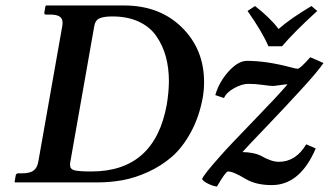

<svg xmlns="http://www.w3.org/2000/svg" viewBox="-20 -666 1201 701"><path d="M236.8 -75.2Q235.4 -67.9 235.8 -63Q235.8 -48.8 251 -44.4Q266.1 -40 314 -40Q544.9 -40 588.9 -284.2Q596.2 -327.6 596.7 -368.7Q596.7 -417.5 585.7 -458.3Q574.7 -499 551.5 -533.2Q528.3 -567.4 487.1 -586.7Q445.8 -606 390.1 -606Q360.4 -606 344.2 -599.4Q328.1 -592.8 324.2 -570.8ZM35.2 0 33.2 -2 37.1 -23.9Q38.1 -32.7 45.9 -33.2H60.1Q88.9 -33.2 102.5 -43.2Q116.2 -53.2 120.1 -77.1L207 -568.8Q208.5 -576.7 208.5 -582.5Q208.5 -598.6 197.5 -605.7Q186.5 -612.8 162.1 -612.8H147.9Q140.1 -612.8 142.1 -621.1L146 -644L148.9 -646H433.1Q562.5 -646 643.8 -566.2Q725.1 -486.3 725.1 -366.2Q725.1 -337.4 720.2 -309.1Q707 -238.3 676.5 -182.6Q646 -127 607.4 -93.5Q568.8 -60.1 520.5 -38.1Q472.2 -16.1 427 -8.1Q381.8 0 335.9 0ZM1112.8 -457 1161.1 -436Q1141.1 -406.2 1082 -341.6Q1022.9 -276.9 953.9 -204.8Q884.8 -132.8 865.2 -110.8Q906.2 -109.9 931.2 -98.1Q970.2 -75.2 998 -75.2Q1060.1 -75.2 1098.1 -139.2L1132.8 -124Q1075.7 9.8 972.2 9.8Q914.1 9.8 876 -13.2Q832 -40 812 -40Q804.2 -40 772 15.1Q756.8 13.2 739.5 4.6Q722.2 -3.9 717.8 -12.2Q722.7 -27.3 784.2 -96.2Q814 -130.4 902.6 -221.7Q991.2 -313 1029.8 -357.9Q1025.9 -358.9 1004.4 -355.5Q982.9 -352.1 979 -352.1Q965.8 -352.1 939.5 -356Q913.1 -359.9 886.2 -359.9Q863.3 -359.9 834.7 -344Q806.2 -328.1 797.9 -308.1L766.1 -318.8Q779.3 -365.7 814.2 -404.8Q849.1 -443.8 881.8 -443.8Q951.7 -443.8 1039.1 -420.9Q1060.1 -415 1066.9 -415Q1075.7 -415 1112.8 -457ZM1009.8 -497.1H960Q938 -548.8 883.8 -626L911.1 -644Q967.3 -600.1 997.1 -560.1Q1040 -598.1 1117.2 -644L1138.2 -626Q1052.7 -547.9 1009.8 -497.1Z"/></svg>

Font: Linux Libertine
Style: Semibold Italic
Weight: 600
Italic angle: -11.5°
Designer: Philipp H. Poll
Foundry: Philipp H. Poll
Version: Version 5.1.2 ; ttfautohint (v0.9)